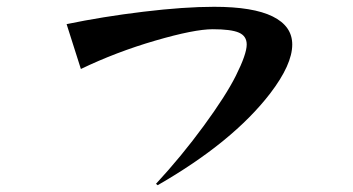

<svg xmlns="http://www.w3.org/2000/svg" viewBox="-20 -529 1040 565"><path d="M674 -306Q706 -370 706 -398Q706 -423 683 -433Q660 -443 606 -443Q552 -443 437 -409.5Q322 -376 218 -326L176 -458Q282 -480 402 -494.5Q522 -509 610 -509Q725 -509 782.5 -480.5Q840 -452 840 -398Q840 -339 775 -254Q665 -111 444 16L439 12Q514 -69 579.5 -158.5Q645 -248 674 -306Z"/></svg>

Font: Tiejili SC
Style: Regular
Weight: 400
Designer: Buernia
Foundry: Ershou Xiaoxi Press
Version: Version 1.100